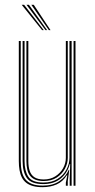

<svg xmlns="http://www.w3.org/2000/svg" viewBox="-20 -770 395 796"><path d="M156.8 6Q133.8 6 117 1.4Q100.2 -3.2 88.9 -12.1Q77.5 -21 70.8 -34.1Q64 -47.2 61 -64.4Q58 -81.5 58 -102.5V-600H66V-102.5Q66 -78 70.4 -59Q74.8 -40 85.1 -27Q95.5 -14 113.2 -7.2Q131 -0.5 157.8 -0.5Q199 -0.5 225.9 -18.9Q252.8 -37.2 265.2 -66.2H267.2L261 -19.5V0H253V-12.8L259 -43.5H257Q240.8 -17 214.8 -5.5Q188.8 6 156.8 6ZM285 0V-600H293V0ZM161.2 -19.5Q140.5 -19.5 126.6 -25.1Q112.8 -30.8 104.6 -41.4Q96.5 -52 93 -67.5Q89.5 -83 89.5 -102.5V-600H97.5V-102.5Q97.5 -78.5 103.2 -61.4Q109 -44.2 122.9 -35.1Q136.8 -26 161.5 -26Q188.8 -26 209.2 -38.9Q229.8 -51.8 241.4 -72.2Q253 -92.8 253 -115.5V-600H261V-115.5Q261 -93 249.4 -70.9Q237.8 -48.8 215.5 -34.1Q193.2 -19.5 161.2 -19.5ZM159.2 -6.8Q109.5 -6.8 91.6 -31.8Q73.8 -56.8 73.8 -102.5V-600H81.8V-102.5Q81.8 -61.8 97.5 -37.5Q113.2 -13.2 160 -13.2Q194.8 -13.2 218.8 -28.4Q242.8 -43.5 255.4 -67Q268 -90.5 268 -115.5V-600H277V0H269V-28.5L271 -89.8H269Q260.2 -53.5 232 -30.1Q203.8 -6.8 159.2 -6.8ZM154.5 -645 70 -750H80L161.5 -645ZM168.5 -645 90 -750H100L175.5 -645ZM182.5 -645 110 -750H120L189.5 -645Z"/></svg>

Font: Big Shoulders Inline Text Thin Thin
Style: Regular
Weight: 250
Version: Version 2.002